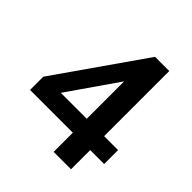

<svg xmlns="http://www.w3.org/2000/svg" viewBox="-192 -848 984 984"><g transform="rotate(45 300.0 -356.0)"><path d="M576 -240V-139H475V0H349V-139H39V-235L372 -712H475V-240ZM161 -240H349V-511Z"/></g></svg>

Font: Muli-Bold
Style: Bold
Weight: 700
Version: Version 2.000